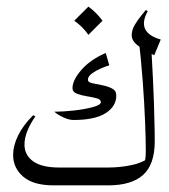

<svg xmlns="http://www.w3.org/2000/svg" viewBox="-20 -558 509 578"><path d="M330.1 -270.5Q330.1 -237.8 297.9 -217.3Q265.6 -196.8 201.2 -196.8Q187.5 -196.8 169.9 -205.1Q152.3 -213.4 143.6 -221.7Q169.4 -221.7 202.4 -225.3Q235.4 -229 259.5 -235.6Q283.7 -242.2 283.7 -250.5Q283.7 -258.8 270.8 -262.2Q257.8 -265.6 241 -268.3Q224.1 -271 211.2 -276.1Q198.2 -281.2 198.2 -292.5Q198.2 -316.9 225.3 -347.9Q252.4 -378.9 298.3 -398.4L309.1 -361.3Q299.8 -358.9 284.4 -352.3Q269 -345.7 256.8 -336.9Q244.6 -328.1 244.6 -317.4Q244.6 -310.5 257.6 -307.6Q270.5 -304.7 287.4 -301.5Q304.2 -298.3 317.1 -291.7Q330.1 -285.2 330.1 -270.5ZM293 0H141.1Q80.6 0 50 -26.1Q19.5 -52.2 19.5 -91.8Q19.5 -119.1 34.4 -149.9Q49.3 -180.7 80.1 -211.4L86.4 -207.5Q53.7 -160.2 53.7 -123Q53.7 -91.3 79.6 -72.5Q105.5 -53.7 158.2 -53.7H293Q301.8 -53.7 304.4 -44.4Q307.1 -35.2 307.1 -26.9Q307.1 -19 304.9 -9.5Q302.7 0 293 0ZM396.5 -449.7 435.5 -414.6Q441.4 -309.6 443.4 -249.5Q445.3 -189.5 445.6 -163.3Q445.8 -137.2 445.8 -132.3Q445.8 -63 410.9 -31.5Q376 0 305.7 0Q297.9 0 293 -4.9Q288.1 -9.8 288.1 -26.9Q288.1 -43.9 293 -48.8Q297.9 -53.7 305.7 -53.7Q338.9 -53.7 371.8 -60.1Q404.8 -66.4 424.8 -80.6L414.6 -64Q416 -69.8 417.5 -80.1Q418.9 -90.3 418.9 -104Q418.9 -138.7 416.7 -192.6Q414.6 -246.6 409.7 -313Q404.8 -379.4 396.5 -449.7ZM418.9 -527.8 424.8 -524.4Q389.2 -460.4 463.9 -439L444.3 -391.6Q420.9 -402.8 398.7 -418.2Q376.5 -433.6 376.5 -451.7Q376.5 -467.8 386 -483.6Q395.5 -499.5 405.8 -511.7Q416 -523.9 418.9 -527.8ZM305.7 0H271.5Q263.2 0 257.8 -4.9Q252.4 -9.8 252.4 -26.9Q252.4 -43.9 257.8 -48.8Q263.2 -53.7 271.5 -53.7H305.7Q313 -53.7 319.1 -48.8Q325.2 -43.9 325.2 -26.9Q325.2 -9.8 319.1 -4.9Q313 0 305.7 0ZM246.1 -538.1Q270.5 -520.5 288.6 -495.6L246.1 -453.1Q229.5 -477.5 203.6 -495.6Z"/></svg>

Font: Lateef ExtraLight
Style: Regular
Weight: 200
Designer: SIL International
Foundry: SIL International
Version: Version 4.200